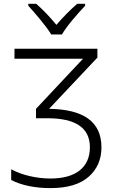

<svg xmlns="http://www.w3.org/2000/svg" viewBox="-20 -967 621 997"><path d="M301.8 -788.1C325.7 -831.1 384.8 -897.9 421.9 -937V-947.3H380.9C345.2 -916.5 304.7 -875.5 272.9 -837.9C242.2 -875.5 203.6 -916.5 168 -947.3H127V-937C162.6 -897.9 220.2 -831.1 246.1 -788.1ZM55.2 -713.9V-662.1H411.1L167 -401.9V-353H226.1C371.1 -353 446.8 -304.2 446.8 -202.1C446.8 -99.1 375 -40 242.2 -40C171.4 -40 95.2 -57.1 38.1 -87.9V-32.2C92.8 -4.4 162.1 9.8 242.2 9.8C329.6 9.8 395.5 -9.8 439.9 -48.8C484.4 -87.4 506.8 -138.7 506.8 -202.1C506.8 -336.9 411.1 -399.4 234.9 -401.9L485.8 -668V-713.9Z"/></svg>

Font: Noto Reveo Sans
Style: Regular
Weight: 300
Designer: Monotype Design Team
Foundry: Monotype Imaging Inc.
Version: Version 2.007